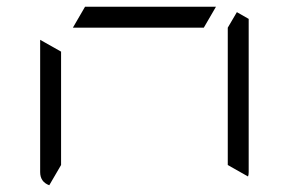

<svg xmlns="http://www.w3.org/2000/svg" viewBox="-20 -551 856 569"><path d="M584 -469H408H196L232 -531H408H620ZM682 -515 717 -495V-41Q717 -32 715 -28L655 -62V-265V-469ZM126 -2Q99 -12 99 -41V-433L161 -398V-265V-62Z"/></svg>

Font: DSEG7 Modern Mini
Style: Light
Weight: 300
Designer: Keshikan(Twitter:@keshinomi_88pro)
Version: Version 0.46